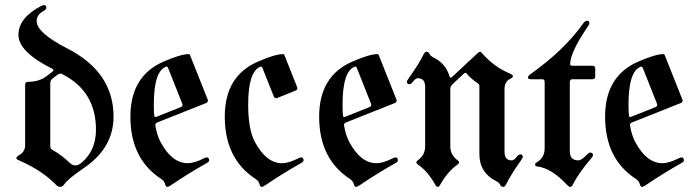

<svg xmlns="http://www.w3.org/2000/svg" viewBox="-20 -727 2745 757"><path d="M56.6 -116.2Q79.1 -128.9 79.1 -154.8V-392.1Q79.1 -404.3 89.8 -404.3Q133.8 -404.3 163.1 -426.3L186.5 -444.3Q190.9 -447.8 190.9 -450.4Q190.9 -453.1 185.5 -456.1Q52.7 -522.9 52.7 -589.4Q52.7 -655.8 140.6 -702.6Q148.9 -707 153.3 -707Q162.6 -707 162.6 -696.3Q162.6 -689.5 151.4 -683.6Q124.5 -668.9 124.5 -643.6Q124.5 -597.7 246.1 -535.6Q427.7 -442.4 427.7 -267.1Q427.7 -145.5 314 -66.9Q247.1 -21 234.9 -2.4Q227.1 9.8 217.8 9.8Q208.5 9.8 200.7 1.5Q145.5 -55.7 54.7 -94.7Q44.4 -99.1 44.4 -104Q44.4 -108.9 56.6 -116.2ZM178.2 -151.9Q178.2 -141.1 187 -135.7Q221.7 -116.7 254.9 -85Q265.6 -74.7 276.9 -74.7Q288.1 -74.7 300.3 -84.5Q358.4 -132.3 358.4 -215.8Q358.4 -366.7 226.6 -434.1Q222.2 -436.5 217.3 -436.5Q212.4 -436.5 208 -433.1L187.5 -417.5Q178.2 -410.6 178.2 -398.4Z M494.1 -267.1Q494.1 -427.2 624.5 -483.9Q692.9 -513.7 724.1 -513.7Q727.5 -513.7 729 -510.3L798.3 -335.9Q799.8 -333 799.8 -330.1Q799.8 -323.7 791.5 -320.3L601.1 -244.6Q592.3 -241.2 592.3 -234.9Q592.3 -232.4 592.8 -230Q599.1 -193.4 612.8 -167.5Q657.7 -83.5 720.2 -83.5Q745.6 -83.5 784.7 -103Q791.5 -106.4 794.4 -106.4Q804.7 -106.4 804.7 -94.7Q804.7 -89.4 795.9 -84.5Q723.6 -43.9 653.8 3.4Q644.5 9.8 639.2 9.8Q633.8 9.8 630.6 -2Q627.4 -13.7 616.2 -21Q494.1 -100.1 494.1 -267.1ZM586.4 -314Q586.4 -280.8 588.4 -270Q589.4 -265.6 592 -265.6Q594.7 -265.6 598.1 -267.1L692.9 -304.7Q699.7 -307.6 699.7 -313.5Q699.7 -315.9 698.2 -319.3L642.6 -459.5Q640.6 -464.4 637.9 -464.4Q635.3 -464.4 634.3 -463.9Q586.4 -445.8 586.4 -314Z M866.2 -267.1Q866.2 -427.7 996.6 -483.9Q1064.9 -513.7 1096.2 -513.7Q1099.6 -513.7 1101.1 -510.3L1151.4 -383.8Q1152.3 -381.3 1152.3 -378.9Q1152.3 -372.6 1145 -369.6L1073.2 -340.8Q1070.8 -339.8 1068.4 -339.8Q1062 -339.8 1059.1 -347.7L1014.6 -459.5Q1012.7 -464.4 1010.3 -464.4Q1007.8 -464.4 1006.3 -463.9Q958.5 -444.8 958.5 -314Q958.5 -216.8 984.9 -167.5Q1029.8 -83.5 1092.3 -83.5Q1117.7 -83.5 1156.7 -103Q1163.6 -106.4 1166.5 -106.4Q1176.8 -106.4 1176.8 -94.7Q1176.8 -89.4 1168 -84.5Q1095.7 -43.9 1025.9 3.4Q1016.6 9.8 1011.2 9.8Q1005.9 9.8 1002.7 -2Q999.5 -13.7 988.3 -21Q866.2 -100.1 866.2 -267.1Z M1238.3 -267.1Q1238.3 -427.2 1368.7 -483.9Q1437 -513.7 1468.3 -513.7Q1471.7 -513.7 1473.1 -510.3L1542.5 -335.9Q1543.9 -333 1543.9 -330.1Q1543.9 -323.7 1535.6 -320.3L1345.2 -244.6Q1336.4 -241.2 1336.4 -234.9Q1336.4 -232.4 1336.9 -230Q1343.3 -193.4 1356.9 -167.5Q1401.9 -83.5 1464.4 -83.5Q1489.7 -83.5 1528.8 -103Q1535.6 -106.4 1538.6 -106.4Q1548.8 -106.4 1548.8 -94.7Q1548.8 -89.4 1540 -84.5Q1467.8 -43.9 1397.9 3.4Q1388.7 9.8 1383.3 9.8Q1377.9 9.8 1374.8 -2Q1371.6 -13.7 1360.4 -21Q1238.3 -100.1 1238.3 -267.1ZM1330.6 -314Q1330.6 -280.8 1332.5 -270Q1333.5 -265.6 1336.2 -265.6Q1338.9 -265.6 1342.3 -267.1L1437 -304.7Q1443.8 -307.6 1443.8 -313.5Q1443.8 -315.9 1442.4 -319.3L1386.7 -459.5Q1384.8 -464.4 1382.1 -464.4Q1379.4 -464.4 1378.4 -463.9Q1330.6 -445.8 1330.6 -314Z M1584.5 -404.8Q1584.5 -409.2 1592.3 -419.9Q1629.9 -471.7 1650.9 -514.2Q1655.3 -522.9 1662.4 -522.9Q1669.4 -522.9 1673.3 -514.6Q1677.2 -506.3 1689 -500.5Q1737.8 -476.1 1751.5 -427.7Q1753.9 -420.9 1756.8 -420.9Q1759.8 -420.9 1762.7 -423.8L1864.7 -519Q1869.1 -522.9 1872.6 -522.9Q1876 -522.9 1878.9 -519Q1927.7 -462.9 1989.3 -437.5Q2002.4 -432.1 2002.4 -426.8Q2002.4 -421.4 1991.2 -416Q1969.2 -404.8 1969.2 -376V-128.4Q1969.2 -94.7 1997.1 -94.7Q2006.8 -94.7 2015.1 -106.4Q2023.4 -118.2 2032.2 -118.2Q2041 -118.2 2041 -108.4Q2041 -104 2033.2 -93.3Q1996.1 -41.5 1974.6 1Q1970.2 9.8 1963.1 9.8Q1956.1 9.8 1952.1 1.5Q1948.2 -6.8 1936.5 -12.7Q1870.1 -45.9 1870.1 -119.6V-387.2Q1870.1 -394 1865.2 -397.5Q1835 -418 1819.3 -437.5Q1817.4 -439.9 1814.7 -439.9Q1812 -439.9 1809.6 -437.5L1763.7 -394.5Q1755.4 -386.7 1755.4 -376.5V-149.9Q1755.4 -115.7 1784.7 -94.7Q1790 -90.8 1790 -86.7Q1790 -82.5 1783.7 -78.1Q1743.7 -49.3 1715.8 1Q1710.9 9.8 1705.8 9.8Q1700.7 9.8 1695.8 1Q1667 -51.3 1627.9 -78.1Q1621.6 -82.5 1621.6 -86.7Q1621.6 -90.8 1627 -94.7Q1656.2 -115.2 1656.2 -149.9V-384.8Q1656.2 -418.5 1627.9 -418.5Q1618.2 -418.5 1609.9 -406.7Q1601.6 -395 1593 -395Q1584.5 -395 1584.5 -404.8Z M2073.2 -436Q2204.1 -528.8 2278.8 -633.8Q2287.1 -645.5 2294.4 -645.5Q2303.7 -645.5 2303.7 -635.7Q2303.7 -630.4 2296.4 -620.6Q2228 -520 2228 -474.6Q2228 -467.8 2235.4 -467.8H2315.9Q2326.7 -467.8 2326.7 -457V-425.3Q2326.7 -414.6 2315.9 -414.6H2237.3Q2226.6 -414.6 2226.6 -403.8V-129.9Q2226.6 -94.7 2260.3 -94.7Q2272.9 -94.7 2295.4 -118.7Q2301.8 -125.5 2306.6 -125.5Q2317.9 -125.5 2317.9 -115.2Q2317.9 -110.8 2312 -104Q2261.2 -44.4 2237.3 2.9Q2233.9 9.8 2228.5 9.8Q2223.1 9.8 2216.8 2.9Q2154.3 -64 2098.1 -70.8Q2089.8 -71.8 2089.8 -77.6Q2089.8 -83.5 2095.2 -86.4Q2127.4 -104 2127.4 -142.6V-403.8Q2127.4 -414.6 2117.7 -414.6H2074.2Q2061.5 -414.6 2061.5 -421.1Q2061.5 -427.7 2073.2 -436Z M2365.7 -267.1Q2365.7 -427.2 2496.1 -483.9Q2564.5 -513.7 2595.7 -513.7Q2599.1 -513.7 2600.6 -510.3L2669.9 -335.9Q2671.4 -333 2671.4 -330.1Q2671.4 -323.7 2663.1 -320.3L2472.7 -244.6Q2463.9 -241.2 2463.9 -234.9Q2463.9 -232.4 2464.4 -230Q2470.7 -193.4 2484.4 -167.5Q2529.3 -83.5 2591.8 -83.5Q2617.2 -83.5 2656.2 -103Q2663.1 -106.4 2666 -106.4Q2676.3 -106.4 2676.3 -94.7Q2676.3 -89.4 2667.5 -84.5Q2595.2 -43.9 2525.4 3.4Q2516.1 9.8 2510.7 9.8Q2505.4 9.8 2502.2 -2Q2499 -13.7 2487.8 -21Q2365.7 -100.1 2365.7 -267.1ZM2458 -314Q2458 -280.8 2460 -270Q2460.9 -265.6 2463.6 -265.6Q2466.3 -265.6 2469.7 -267.1L2564.5 -304.7Q2571.3 -307.6 2571.3 -313.5Q2571.3 -315.9 2569.8 -319.3L2514.2 -459.5Q2512.2 -464.4 2509.5 -464.4Q2506.8 -464.4 2505.9 -463.9Q2458 -445.8 2458 -314Z"/></svg>

Font: UnifrakturMaguntia16
Style: Book
Weight: 400
Designer: j. 'mach' wust, Gerrit Ansmann, Georg Duffner, based on a font by Peter Wiegel, original typeface by Carl Albert Fahrenw
Version: Version 2017-03-19